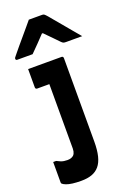

<svg xmlns="http://www.w3.org/2000/svg" viewBox="-191 -883 797 1150"><g transform="rotate(-20 207.0 -307.5)"><path d="M259.6 -538Q263.6 -538 265.7 -536.5Q267.8 -535 269.2 -532.9Q270.6 -530.8 270.6 -527Q270.6 -476.2 270.6 -426.1Q270.6 -376 270.6 -325.4Q270.6 -274.8 270.6 -222Q270.6 -169.3 270.6 -113.3Q270.6 -57.3 270.6 4.7Q270.6 59.2 261.3 97Q251.9 134.7 232.8 157.3Q213.6 179.9 185.4 189.9Q157.2 200 118.7 200Q86.3 200 62.1 196.9Q38 193.7 22.9 187.8Q7.8 181.9 0.2 175.1Q-0.8 173.1 -1.8 171.2Q-2.8 169.3 -2.8 167.1Q-2.8 135.9 -2.8 101.3Q-2.8 66.7 -2.8 36.4H16Q29.3 43.4 39.7 47.5Q50 51.7 60.2 53.2Q70.4 54.8 82.4 54.8Q95.7 54.8 105.3 51.4Q114.9 47.9 121.6 41.9Q126.2 37.2 129.1 31.2Q131.9 25.3 133.6 17.6Q135.2 9.9 135.2 0.5Q135.2 -65.5 135.2 -120.3Q135.2 -175.1 135.2 -223Q135.2 -271 135.2 -316.4Q135.2 -361.7 135.2 -409.8H128.5Q123.7 -409.8 115.1 -409.8Q106.4 -409.8 96 -409.8Q85.7 -409.8 75.7 -409.8Q65.8 -409.8 57.6 -409.8Q52.7 -409.8 49.7 -412.9Q46.6 -416 46.6 -420.8Q46.6 -450.3 46.6 -479.4Q46.6 -508.5 46.6 -538Q81.5 -538 111.8 -538Q142.1 -538 168 -538Q194 -538 217 -538Q240 -538 259.6 -538ZM151.7 -814.6Q173.1 -814.6 194.5 -814.6Q215.9 -814.6 237.3 -814.6Q244.9 -814.6 250.2 -810.6Q255.4 -806.6 267.7 -792.6Q274.7 -783.6 292.2 -763.1Q309.7 -742.6 332.1 -715.6Q354.4 -688.6 377.2 -661.6Q400 -634.6 418.4 -612.6Q392.7 -612.6 367.3 -612.6Q342 -612.6 316.3 -612.6Q305.3 -612.6 299.8 -614.6Q294.3 -616.6 287.3 -623.6Q276.4 -634.5 250.8 -661.2Q225.1 -687.8 182.2 -730.9L232.6 -709.9H170L218.7 -732.6Q178.1 -689.5 151.2 -661.9Q124.2 -634.4 102.4 -612.6H5.7Q1.3 -612.6 -0.9 -613.6Q-3 -614.6 -4.1 -617.1Q-5.2 -619.6 -5.2 -621.6Q-5.2 -626.5 -2.1 -630.6Q1.1 -634.6 13.3 -649.6Q24.7 -663.6 43.4 -686.1Q62.2 -708.6 83.6 -733.6Q104.9 -758.6 123.3 -780.6Q141.6 -802.6 151.7 -814.6Z"/></g></svg>

Font: Recursive Sans Linear Light
Style: Regular
Weight: 300
Version: Version 1.085